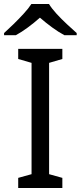

<svg xmlns="http://www.w3.org/2000/svg" viewBox="-58 -942 404 962"><path d="M254.4 -50.8V0H33.2V-50.8L100.1 -69.3V-627L33.2 -646.5V-697.3H254.4V-646.5L188 -627V-69.3ZM99.1 -921.9H187.5Q200.7 -899.9 225.3 -873Q250 -846.2 277.6 -820.6Q305.2 -794.9 326.2 -776.4V-765.6H264.6Q235.4 -781.2 203.9 -804.2Q172.4 -827.1 142.1 -853.5Q112.3 -827.1 81.5 -804.4Q50.8 -781.7 21.5 -765.6H-37.6V-776.4Q-16.6 -795.4 9.8 -821Q36.1 -846.7 60.5 -873.3Q85 -899.9 99.1 -921.9Z"/></svg>

Font: Lunasima
Style: Regular
Weight: 400
Designer: The DocRepair Project, Monotype Design Team
Foundry: Google
Version: Version 2.009